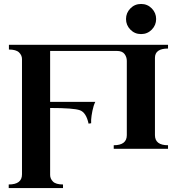

<svg xmlns="http://www.w3.org/2000/svg" viewBox="-20 -751 897 969"><path d="M828 -18V0H554V-18Q620 -18 620 -69V-444Q620 -463 608.5 -478.5Q597 -494 569 -494H233V-237H461Q452 -219 446.5 -192Q441 -165 440 -147V-129L427 -127Q415 -183 383.5 -194.5Q352 -206 233 -206V132Q233 151 247.5 165.5Q262 180 298 180V198H24V180Q91 180 91 129V-453Q91 -472 76 -486.5Q61 -501 25 -501V-525H828V-506Q762 -506 762 -459V-69Q762 -18 828 -18ZM638 -601.5Q616 -624 616 -655Q616 -686 638 -708.5Q660 -731 692 -731Q724 -731 746 -708.5Q768 -686 768 -655Q768 -624 746 -601.5Q724 -579 692 -579Q660 -579 638 -601.5Z"/></svg>

Font: Uncial Antiqua
Style: Regular
Weight: 400
Designer: Astigmatic (AOETI)
Foundry: Astigmatic (AOETI)
Version: Version 1.000